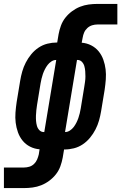

<svg xmlns="http://www.w3.org/2000/svg" viewBox="-72 -755 619 980"><path d="M-52 205V100H50Q64 100 77.5 96Q91 92 101.5 82Q112 72 117.5 59Q123 46 126 33L130 7Q104 5 81.5 -6.5Q59 -18 43.5 -37Q28 -56 19.5 -80Q11 -104 8 -129Q5 -154 7 -180.5Q9 -207 13 -234L31 -343Q35 -367 41.5 -390Q48 -413 59.5 -435.5Q71 -458 87.5 -478Q104 -498 125 -512Q146 -526 170 -532Q194 -538 218 -538H220L227 -580Q231 -602 239 -624Q247 -646 261.5 -664.5Q276 -683 295.5 -697.5Q315 -712 336.5 -720.5Q358 -729 380.5 -732Q403 -735 425 -735H527V-630H425Q412 -630 398.5 -626Q385 -622 374 -612Q363 -602 357.5 -589Q352 -576 350 -563L345 -537Q371 -535 393.5 -523.5Q416 -512 431.5 -493Q447 -474 455.5 -450Q464 -426 467 -401Q470 -376 468 -349.5Q466 -323 462 -296L444 -187Q440 -163 433.5 -140Q427 -117 415.5 -94.5Q404 -72 387.5 -52Q371 -32 350 -18Q329 -4 305 2Q281 8 257 8H255L248 50Q244 72 236 94Q228 116 213.5 134.5Q199 153 179.5 167.5Q160 182 138.5 190.5Q117 199 94.5 202Q72 205 50 205ZM260 -81Q273 -81 284.5 -88.5Q296 -96 304 -106.5Q312 -117 318 -129Q324 -141 328 -152.5Q332 -164 335 -176.5Q338 -189 340 -201L358 -311Q360 -324 362 -337.5Q364 -351 364 -365Q364 -379 363 -392Q362 -405 358.5 -417.5Q355 -430 346 -439.5Q337 -449 323 -449H321ZM152 -81H154L215 -449Q202 -449 190.5 -441.5Q179 -434 171 -423.5Q163 -413 157 -401Q151 -389 147 -377.5Q143 -366 140 -353.5Q137 -341 135 -329L117 -219Q115 -206 113.5 -192.5Q112 -179 111.5 -165Q111 -151 112 -138Q113 -125 116.5 -112.5Q120 -100 129 -90.5Q138 -81 152 -81Z"/></svg>

Font: Iosevka Slab Extrabold
Style: Italic
Weight: 800
Italic angle: -9°
Monospace: yes
Designer: Belleve Invis
Foundry: Belleve Invis
Version: Version 11.1.0; ttfautohint (v1.8.3)